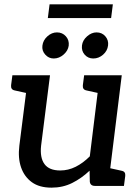

<svg xmlns="http://www.w3.org/2000/svg" viewBox="-20 -855 635 883"><path d="M217 8Q161 8 126.5 -17Q92 -42 77 -85Q62 -128 69 -185L110 -509H210L169 -185Q163 -130 184.5 -100.5Q206 -71 257 -71Q294 -71 328 -88Q362 -105 393 -136L439 -509H540L477 0H417Q395 0 393 -20L392 -70Q355 -35 312 -13.5Q269 8 217 8ZM449 0 470 -85 538 -70Q549 -68 553 -62Q557 -56 556 -46L550 0ZM138 -509 116 -424 48 -439Q38 -441 34 -447Q30 -453 31 -463L37 -509ZM468 -509 446 -424 378 -439Q368 -441 364 -447Q360 -453 361 -463L367 -509ZM296 -645Q293 -622 272.5 -604Q252 -586 227 -586Q204 -586 188 -604Q172 -622 175 -645Q178 -670 198 -688Q218 -706 242 -706Q267 -706 283 -688Q299 -670 296 -645ZM477 -646Q474 -621 454 -603.5Q434 -586 409 -586Q385 -586 369.5 -603.5Q354 -621 357 -646Q360 -670 380.5 -688Q401 -706 424 -706Q449 -706 464.5 -688Q480 -670 477 -646ZM200 -772 208 -835H499L491 -772Z"/></svg>

Font: Aleo Medium
Style: Italic
Weight: 500
Italic angle: -7°
Designer: Alessio Laiso
Foundry: Alessio Laiso
Version: Version 2.001;gftools[0.9.29]